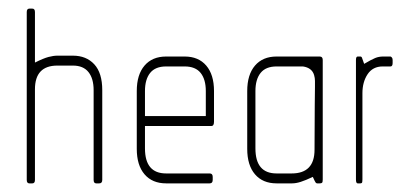

<svg xmlns="http://www.w3.org/2000/svg" viewBox="-20 -425 962 445"><path d="M210 0H203Q197 0 197 -8V-216Q197 -243 185 -258Q173 -273 149 -273H113Q61 -273 61 -218V-8Q61 0 55 0H48Q42 0 42 -8V-397Q42 -405 48 -405H55Q61 -405 61 -397V-280Q81 -290 92.5 -293Q104 -296 113 -296H149Q180 -296 198.5 -276Q217 -256 217 -216V-8Q217 0 210 0Z M470 -133H316V-81Q316 -23 365 -23H466Q473 -23 473 -15V-8Q473 0 466 0H365Q333 0 315 -21Q297 -42 297 -80V-214Q297 -252 315 -273Q333 -294 365 -294H408Q440 -294 458 -273Q476 -252 476 -214V-143Q476 -133 470 -133ZM457 -214Q457 -241 445 -256Q433 -271 408 -271H365Q340 -271 328 -256Q316 -241 316 -214V-156H457Z M721 0H715Q713 0 711.5 -2Q710 -4 705 -15Q688 -7 677 -3.5Q666 0 657 0H621Q589 0 571 -21Q553 -42 553 -80V-214Q553 -252 571 -273Q589 -294 621 -294H721Q728 -294 728 -286V-9Q728 -3 726.5 -1.5Q725 0 721 0ZM708 -251Q703 -268 682 -271H621Q596 -271 584 -256Q572 -241 572 -214V-81Q572 -23 621 -23H656Q709 -23 709 -78Q709 -148 709.5 -180Q710 -212 710 -224Q710 -231 710 -237.5Q710 -244 708 -251Z M885 -271H867Q844 -271 832 -253Q820 -235 820 -209V-9Q820 -2 818.5 -1Q817 0 815 0H809Q805 0 805 -9V-286Q805 -294 809 -294H815Q818 -294 819 -291Q820 -288 824 -277Q841 -287 849.5 -290.5Q858 -294 868 -294H885Q886 -294 888 -292Q890 -290 890 -286V-279Q890 -271 885 -271Z"/></svg>

Font: Chathura Light
Style: Regular
Weight: 300
Designer: Appaji Ambarisha Darbha
Foundry: Aditya Fonts
Version: Version 1.002 2016